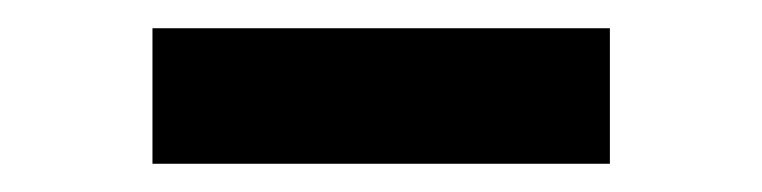

<svg xmlns="http://www.w3.org/2000/svg" viewBox="-20 -733 540 136"><path d="M88 -617V-713H412V-617Z"/></svg>

Font: Nunito Sans 7pt SemiCondensed
Style: Bold
Weight: 700
Width: 4
Designer: Vernon Adams
Foundry: Vernon Adams
Version: Version 3.101;gftools[0.9.27]